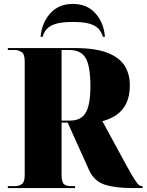

<svg xmlns="http://www.w3.org/2000/svg" viewBox="-20 -959 747 979"><path d="M20 0V-10H56Q77 -10 91.5 -20.5Q106 -31 106 -66V-647Q106 -683 90 -693.5Q74 -704 56 -704H20V-714H359Q464 -714 526 -690.5Q588 -667 615 -624.5Q642 -582 642 -525Q642 -468 623.5 -431Q605 -394 573 -372.5Q541 -351 502 -341L625 -115Q652 -66 666.5 -43.5Q681 -21 689 -15.5Q697 -10 705 -10H707V0H657Q568 0 514 -17.5Q460 -35 434 -92L325 -334H294V-66Q294 -31 306 -20.5Q318 -10 340 -10H363V0ZM336 -344Q394 -344 417.5 -385Q441 -426 441 -519Q441 -621 417 -662.5Q393 -704 334 -704H294V-344ZM187 -771Q193 -842 236 -890.5Q279 -939 352 -939Q424 -939 467 -890.5Q510 -842 515 -771H505Q498 -795 482.5 -812Q467 -829 436.5 -838Q406 -847 352 -847Q297 -847 266 -838Q235 -829 219.5 -812Q204 -795 197 -771Z"/></svg>

Font: Noto Serif Display SemiCondensed Black
Style: Regular
Weight: 900
Width: 4
Designer: Monotype Design Team
Foundry: Monotype Imaging Inc.
Version: Version 2.009